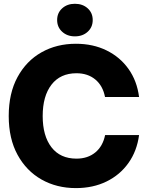

<svg xmlns="http://www.w3.org/2000/svg" viewBox="-20 -967 768 999"><path d="M375 11.7Q274.9 11.7 196 -33Q117.2 -77.6 71.3 -161.6Q25.4 -245.6 25.4 -363.3Q25.4 -481.9 71.3 -566.2Q117.2 -650.4 196 -694.8Q274.9 -739.3 375 -739.3Q463.9 -739.3 534.2 -704.8Q604.5 -670.4 648.7 -608.2Q692.9 -545.9 703.6 -462.4H526.4Q515.1 -521 475.8 -553.5Q436.5 -585.9 377.9 -585.9Q293.9 -585.9 248 -526.6Q202.1 -467.3 202.1 -363.3Q202.1 -259.8 247.8 -200.7Q293.5 -141.6 377.9 -141.6Q436.5 -141.6 475.8 -173.8Q515.1 -206.1 526.9 -264.2H703.6Q692.4 -180.7 648.2 -118.7Q604 -56.6 533.9 -22.5Q463.9 11.7 375 11.7ZM369.6 -777.8Q329.6 -777.8 303.5 -801.8Q277.3 -825.7 277.3 -862.8Q277.3 -899.9 303.5 -923.6Q329.6 -947.3 369.6 -947.3Q410.2 -947.3 436.3 -923.6Q462.4 -899.9 462.4 -862.8Q462.4 -825.7 436.3 -801.8Q410.2 -777.8 369.6 -777.8Z"/></svg>

Font: Inter Display ExtraBold
Style: Regular
Weight: 800
Designer: Rasmus Andersson
Foundry: rsms
Version: Version 4.000;git-a52131595